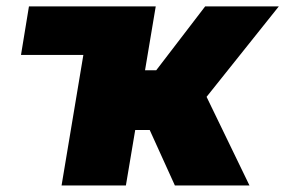

<svg xmlns="http://www.w3.org/2000/svg" viewBox="-20 -565 870 585"><path d="M167.6 0 234 -397.7H44L68.2 -545.5H454.5L421.9 -350.9H456L605.1 -545.5H829.5L609.4 -269.9L740.1 0H512.8L436.1 -169H392L363.6 0Z"/></svg>

Font: Inter UI Black
Style: Italic
Weight: 900
Italic angle: -9.39999°
Designer: Rasmus Andersson
Foundry: rsms
Version: 3.2;8d6f07862